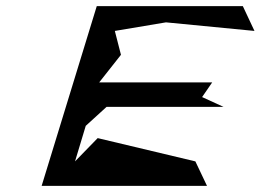

<svg xmlns="http://www.w3.org/2000/svg" viewBox="-20 -795 851 627"><path d="M116 -188H656L618 -268L299 -344L225 -268L260 -384L328 -446H710L640 -478L673 -526H304L375 -616L355 -694L522 -722L811 -694L773 -775H296Z"/></svg>

Font: bitstorm
Style: exextobl
Weight: 400
Version: Version 0.2